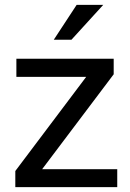

<svg xmlns="http://www.w3.org/2000/svg" viewBox="-20 -770 536 790"><path d="M153.3 -73.7H462.4V0H43V-66.4L334.5 -453.6H47.4V-528.3H447.8V-464.4ZM295.4 -750H404.8L273.9 -606.4H201.2Z"/></svg>

Font: Roboto
Style: Regular
Weight: 400
Designer: Google
Version: Version 2.001047; 2015